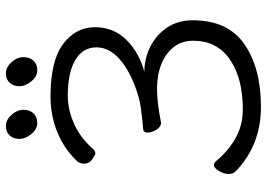

<svg xmlns="http://www.w3.org/2000/svg" viewBox="-150 -758 926 667"><g transform="rotate(-90 313.5 -425.0)"><path d="M448 -807Q448 -785 435.5 -772Q423 -759 402 -759Q381 -759 364 -779.5Q347 -800 347 -821Q347 -842 359 -855Q371 -868 392 -868Q413 -868 430.5 -848.5Q448 -829 448 -807ZM265 -807Q265 -785 252.5 -772Q240 -759 219 -759Q198 -759 181 -779.5Q164 -800 164 -821Q164 -842 176 -855Q188 -868 209 -868Q230 -868 247.5 -848.5Q265 -829 265 -807ZM220 -329Q206 -329 196 -345Q186 -361 186 -375.5Q186 -390 197 -391Q278 -398 306 -406Q387 -429 434.5 -467.5Q482 -506 482 -553.5Q482 -601 438 -627Q394 -653 314 -653Q267 -653 219.5 -632.5Q172 -612 133 -570Q124 -557 112 -557Q110 -557 94 -567.5Q78 -578 78 -596Q78 -614 89 -623Q130 -666 187.5 -689.5Q245 -713 311 -713Q436 -713 494 -669Q552 -625 552 -559Q552 -493 507 -448.5Q462 -404 397 -387Q443 -387 484 -366.5Q525 -346 550.5 -308.5Q576 -271 576 -218Q576 -97 493 -39.5Q410 18 275.5 18Q141 18 50 -71Q42 -79 42 -94.5Q42 -110 52.5 -127.5Q63 -145 71.5 -145Q80 -145 86 -139Q118 -99 163.5 -72Q209 -45 267 -45Q375 -45 440 -90Q505 -135 505 -217Q505 -257 483 -285Q461 -313 423.5 -328Q386 -343 338 -343Q290 -343 220 -329Z"/></g></svg>

Font: Fusion Kai T
Style: Regular
Weight: 400
Designer: Fontworks Inc.
Version: Version 24.134;May 13, 2024